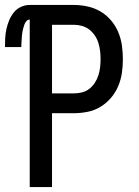

<svg xmlns="http://www.w3.org/2000/svg" viewBox="-42 -755 562 775"><path d="M78 0V-676Q70 -676 64.5 -669.5Q59 -663 56.5 -656Q54 -649 52 -641.5Q50 -634 48.5 -626.5Q47 -619 46.5 -611Q46 -603 45.5 -595.5Q45 -588 44.5 -580.5Q44 -573 44 -565H-22Q-22 -583 -21 -601.5Q-20 -620 -16 -638Q-12 -656 -5 -673Q2 -690 13.5 -704.5Q25 -719 42 -727Q59 -735 78 -735H255Q283 -735 311 -729Q339 -723 363 -709Q387 -695 405.5 -673.5Q424 -652 435 -626Q446 -600 450 -572Q454 -544 454 -516Q454 -488 450 -460.5Q446 -433 435 -407Q424 -381 405.5 -359.5Q387 -338 363 -323.5Q339 -309 311 -303.5Q283 -298 255 -298H168V0ZM168 -378H255Q272 -378 288.5 -382Q305 -386 318 -396Q331 -406 340.5 -420.5Q350 -435 355 -450.5Q360 -466 362 -483Q364 -500 364 -516Q364 -533 362 -549.5Q360 -566 355 -582Q350 -598 340.5 -612Q331 -626 318 -636Q305 -646 288.5 -650.5Q272 -655 255 -655H168Z"/></svg>

Font: Iosevka Curly Medium
Style: Regular
Weight: 500
Monospace: yes
Designer: Belleve Invis
Foundry: Belleve Invis
Version: Version 22.1.2; ttfautohint (v1.8.4)